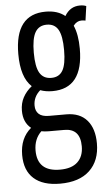

<svg xmlns="http://www.w3.org/2000/svg" viewBox="-55 -596 477 852"><g transform="rotate(-5 183.5 -170.0)"><path d="M180 -192Q150 -192 126 -201Q95 -174 95 -135Q95 -111 109.5 -97.5Q124 -84 155 -84H232Q292 -84 324 -47Q356 -10 356 56Q356 133 310 176.5Q264 220 178 220Q102 220 61.5 184Q21 148 21 79Q21 4 71 -38Q37 -65 37 -117Q37 -150 51 -176Q65 -202 90 -222Q43 -265 43 -369Q43 -546 180 -546Q233 -546 266 -519Q290 -560 334 -560Q351 -560 362 -555L353 -491Q345 -493 335 -493Q314 -493 299 -473Q317 -432 317 -369Q317 -192 180 -192ZM180 -251Q215 -251 231 -278.5Q247 -306 247 -369Q247 -432 231 -460Q215 -488 180 -488Q145 -488 128.5 -460Q112 -432 112 -369Q112 -306 128.5 -278.5Q145 -251 180 -251ZM82 64Q82 158 183 158Q235 158 261.5 133Q288 108 288 63Q288 -16 217 -16H148Q130 -16 115 -19Q82 13 82 64Z"/></g></svg>

Font: Georama Condensed
Style: Regular
Weight: 400
Width: 3
Designer: Jean-Baptiste Levee
Foundry: Production Type
Version: Version 1.000